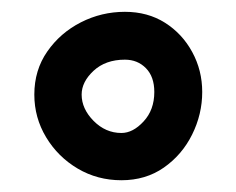

<svg xmlns="http://www.w3.org/2000/svg" viewBox="-20 -353 400 325"><path d="M38.1 -192.9Q38.1 -234.4 60.1 -265.9Q82 -297.4 116.9 -315.2Q151.9 -333 191.4 -333Q230 -333 259.3 -314.5Q288.6 -295.9 305.4 -264.9Q322.3 -233.9 322.3 -197.3Q322.3 -159.7 305.2 -125.2Q288.1 -90.8 257.3 -69.3Q226.6 -47.9 185.5 -47.9Q145 -47.9 111.6 -67.6Q78.1 -87.4 58.1 -120.6Q38.1 -153.8 38.1 -192.9ZM118.2 -192.9Q118.2 -168.9 138.4 -148.4Q158.7 -127.9 185.5 -127.9Q205.1 -127.9 223.1 -147.5Q241.2 -167 241.2 -197.3Q241.2 -223.1 227.1 -237.5Q212.9 -252 191.4 -252Q158.7 -252 138.4 -233.2Q118.2 -214.4 118.2 -192.9Z"/></svg>

Font: Mikhak-DS2-FD SemiBold
Style: Regular
Weight: 600
Designer: Amin Abedi
Version: Version 3.2